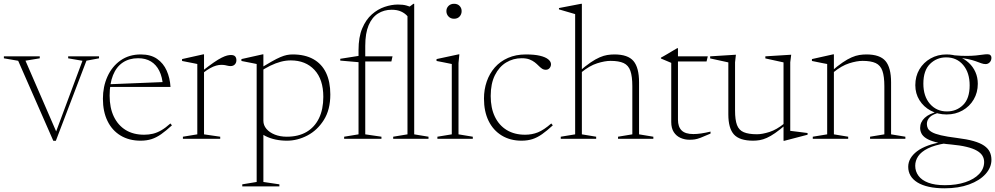

<svg xmlns="http://www.w3.org/2000/svg" viewBox="-26 -733 5256 1014"><path d="M430.5 -412.5 269 10.5H255.5L70 -412L-5.5 -425V-435.5H184V-425L108.5 -412.5L277.5 -23L263.5 -20L409.5 -412L334 -425V-435.5H497V-425Z M717.5 -445.5Q770 -445.5 803.5 -422.2Q837 -399 854.2 -360.2Q871.5 -321.5 874.5 -274H549.5V-288L846 -300L834.5 -279.5Q831.5 -326.5 815.2 -359Q799 -391.5 771 -408.5Q743 -425.5 703.5 -425.5Q656.5 -425.5 622.5 -402.8Q588.5 -380 570.8 -335.8Q553 -291.5 553 -228Q553 -163.5 575.2 -117.2Q597.5 -71 638 -46.2Q678.5 -21.5 735 -21.5Q760 -21.5 781.8 -26.8Q803.5 -32 826 -45Q848.5 -58 874 -81L882 -71Q851 -42.5 825.5 -24.5Q800 -6.5 774.2 1.8Q748.5 10 716.5 10Q656 10 611 -17Q566 -44 541.8 -93.8Q517.5 -143.5 517.5 -211.5Q517.5 -275.5 541.5 -328.8Q565.5 -382 610.5 -413.8Q655.5 -445.5 717.5 -445.5Z M1193.5 -442.5Q1209.5 -442.5 1216 -435Q1222.5 -427.5 1222.5 -415Q1222.5 -401.5 1214.2 -392.8Q1206 -384 1191.5 -384Q1183.5 -384 1176.8 -385.8Q1170 -387.5 1162.2 -389Q1154.5 -390.5 1142 -390.5Q1130 -390.5 1115.5 -386.5Q1101 -382.5 1084.2 -373.2Q1067.5 -364 1047.5 -348.5L1041 -357Q1077.5 -385.5 1102.5 -402.8Q1127.5 -420 1144.8 -428.5Q1162 -437 1173.5 -439.8Q1185 -442.5 1193.5 -442.5ZM1051.5 -360V-23.5L1137 -11V0H940V-11L1016 -23.5V-395Q1009.5 -396.5 997.8 -398.8Q986 -401 970 -404.2Q954 -407.5 935.5 -411V-421L1047.5 -446H1051.5Z M1681.5 -221.5Q1681.5 -313.5 1634.8 -363.8Q1588 -414 1509.5 -414Q1483.5 -414 1457 -407Q1430.5 -400 1401 -385.8Q1371.5 -371.5 1337.5 -348L1336.5 -365.5Q1379.5 -391.5 1407.8 -407.5Q1436 -423.5 1455 -431.5Q1474 -439.5 1489 -442.5Q1504 -445.5 1519.5 -445.5Q1584 -445.5 1628.5 -420.8Q1673 -396 1695.8 -348.8Q1718.5 -301.5 1718.5 -234Q1718.5 -153.5 1684.2 -99.2Q1650 -45 1597.5 -17.5Q1545 10 1489 10Q1457.5 10 1428.5 3.8Q1399.5 -2.5 1376.5 -14.2Q1353.5 -26 1340 -42H1365V228L1449.5 240.5V251.5H1253.5V240.5L1329.5 228V-395Q1323 -396.5 1311.2 -398.8Q1299.5 -401 1283.5 -404.2Q1267.5 -407.5 1249 -411V-421L1361 -446H1365V-372.5V-95Q1365 -71.5 1381 -52.5Q1397 -33.5 1425.2 -22.2Q1453.5 -11 1488.5 -11Q1550 -11 1593 -36.2Q1636 -61.5 1658.8 -108.8Q1681.5 -156 1681.5 -221.5Z M1903 -23.5 1988.5 -11V0H1791.5V-11L1867.5 -23.5V-468.5Q1867.5 -537 1887 -583.2Q1906.5 -629.5 1937.8 -657Q1969 -684.5 2005.5 -696.8Q2042 -709 2075.5 -709Q2102 -709 2119.5 -704.2Q2137 -699.5 2153 -691.5L2125 -689L2157.5 -713H2161.5V-657.5V-23.5L2237 -11V0H2050.5V-11L2126 -23.5V-647.5Q2112.5 -663 2092.2 -672.2Q2072 -681.5 2042.5 -681.5Q2002 -681.5 1970.2 -661.5Q1938.5 -641.5 1920.8 -599.5Q1903 -557.5 1903 -490.5ZM2047 -435.5 2041 -408.5H1891.5L1869 -404.5L1771 -413V-422.5L1875.5 -439L1883 -435.5Z M2372 -634Q2354 -634 2342.8 -645.8Q2331.5 -657.5 2331.5 -674.5Q2331.5 -690.5 2342.8 -701.8Q2354 -713 2372 -713Q2390.5 -713 2401.2 -701.8Q2412 -690.5 2412 -674.5Q2412 -657.5 2401.2 -645.8Q2390.5 -634 2372 -634ZM2400 -446 2395.5 -400V-23.5L2471 -11V0H2284V-11L2360 -23.5V-395Q2354.5 -396 2341.2 -398.8Q2328 -401.5 2311.5 -404.8Q2295 -408 2279.5 -411V-421L2396 -446Z M2751.5 -445.5Q2796.5 -445.5 2825.8 -438.5Q2855 -431.5 2869.5 -419.5Q2884 -407.5 2884 -393.5Q2884 -386 2880.5 -379.2Q2877 -372.5 2871 -368.5Q2865 -364.5 2857 -364.5Q2845 -364.5 2836 -370.8Q2827 -377 2818.2 -386Q2809.5 -395 2798 -404Q2786.5 -413 2770.2 -419.2Q2754 -425.5 2729 -425.5Q2684.5 -425.5 2647.2 -403Q2610 -380.5 2587.8 -336Q2565.5 -291.5 2565.5 -226Q2565.5 -162.5 2587.5 -116.8Q2609.5 -71 2650.2 -46.2Q2691 -21.5 2747 -21.5Q2783.5 -21.5 2814.8 -34Q2846 -46.5 2885.5 -81L2893.5 -71Q2862.5 -42.5 2837 -24.5Q2811.5 -6.5 2785.8 1.8Q2760 10 2728.5 10Q2668.5 10 2623.5 -17.5Q2578.5 -45 2554.2 -94.8Q2530 -144.5 2530 -212.5Q2530 -260 2544.5 -302.2Q2559 -344.5 2587.2 -376.8Q2615.5 -409 2657 -427.2Q2698.5 -445.5 2751.5 -445.5Z M3238 -11 3313.5 -23.5V-277.5Q3313.5 -329.5 3303.2 -358.8Q3293 -388 3267.8 -399.8Q3242.5 -411.5 3198.5 -411.5Q3168.5 -411.5 3128 -398.8Q3087.5 -386 3044 -350.5L3032 -355Q3066.5 -385 3093 -403Q3119.5 -421 3141 -430.2Q3162.5 -439.5 3181.2 -442.5Q3200 -445.5 3219 -445.5Q3290 -445.5 3319.5 -410.8Q3349 -376 3349 -298V-23.5L3424.5 -11V0H3238ZM3122.5 0H2935.5V-11L3011.5 -23.5V-658.5Q3005 -660.5 2992.2 -664.2Q2979.5 -668 2962.5 -672.8Q2945.5 -677.5 2926 -683.5V-690.5L3043 -713H3047V-657.5V-23.5L3122.5 -11Z M3554.5 -101Q3554.5 -63.5 3573.8 -44.2Q3593 -25 3636 -25Q3654.5 -25 3676.8 -28.2Q3699 -31.5 3726.5 -38V-27.5Q3692.5 -12.5 3674 -5.5Q3655.5 1.5 3643.2 3.2Q3631 5 3615 5Q3590 5 3568 -4.8Q3546 -14.5 3532.5 -35.2Q3519 -56 3519 -88.5V-401L3464.5 -424V-428.5Q3473.5 -433.5 3482.5 -438.5Q3491.5 -443.5 3500.2 -448.8Q3509 -454 3517.2 -459Q3525.5 -464 3533.8 -468.8Q3542 -473.5 3550.5 -478.5H3554.5V-419.5ZM3529.5 -408.5V-435.5H3712L3705.5 -408.5Z M3856 -148.5Q3856 -100 3866.2 -72.8Q3876.5 -45.5 3902 -34.8Q3927.5 -24 3972 -24Q3999.5 -24 4037.5 -36Q4075.5 -48 4116 -81L4125 -75.5Q4092.5 -47.5 4068 -30.5Q4043.5 -13.5 4023.8 -4.8Q4004 4 3986.5 7Q3969 10 3951.5 10Q3880 10 3850.2 -22.8Q3820.5 -55.5 3820.5 -129V-403.5L3724.5 -424.5V-435.5L3860.5 -444L3856 -404ZM4112 10.5V-71.5V-403.5L4016 -424.5V-435.5L4152.5 -444L4147.5 -404V-42Q4152 -41.5 4163.5 -40Q4175 -38.5 4189.8 -36.8Q4204.5 -35 4217.8 -33.2Q4231 -31.5 4239 -30.5V-21.5L4116.5 10.5Z M4378 -363.5V-23.5L4453.5 -11V0H4266.5V-11L4342.5 -23.5V-395Q4334.5 -396.5 4315.2 -400.2Q4296 -404 4262 -411V-421L4374 -446H4378ZM4569 -11 4644.5 -23.5V-277.5Q4644.5 -329.5 4634.2 -358.8Q4624 -388 4598.8 -399.8Q4573.5 -411.5 4529.5 -411.5Q4499.5 -411.5 4459 -398.8Q4418.5 -386 4375 -350.5L4363 -355Q4397.5 -385 4424 -403Q4450.5 -421 4472 -430.2Q4493.5 -439.5 4512.2 -442.5Q4531 -445.5 4550 -445.5Q4621 -445.5 4650.5 -410.8Q4680 -376 4680 -298V-23.5L4755.5 -11V0H4569Z M4962 261.5Q4915.5 261.5 4879.5 253.5Q4843.5 245.5 4819.2 230.5Q4795 215.5 4782.8 194.8Q4770.5 174 4770.5 148Q4770.5 125 4782.2 104.2Q4794 83.5 4817 66Q4840 48.5 4874.8 35.8Q4909.5 23 4955.5 16L4988.5 7.5L4970 23.5Q4910 33 4874.5 50.8Q4839 68.5 4823.2 92Q4807.5 115.5 4807.5 142.5Q4807.5 172 4824.8 195.5Q4842 219 4876.8 232Q4911.5 245 4964 245Q5025.5 245 5072.2 229.2Q5119 213.5 5145.2 185.8Q5171.5 158 5171.5 122.5Q5171.5 104.5 5162.5 89.5Q5153.5 74.5 5133.2 62.8Q5113 51 5079.2 42.8Q5045.5 34.5 4996.5 30Q4947 26 4915.2 17.5Q4883.5 9 4865.5 -2.5Q4847.5 -14 4840.5 -28.2Q4833.5 -42.5 4833.5 -57.5Q4833.5 -88 4857.8 -110.8Q4882 -133.5 4930.5 -144.5L4940 -139.5Q4901 -130.5 4885 -114.8Q4869 -99 4869 -78.5Q4869 -66 4874.2 -55.2Q4879.5 -44.5 4895.5 -35.2Q4911.5 -26 4943.2 -18.5Q4975 -11 5027.5 -4.5Q5080.5 2 5115.5 12Q5150.5 22 5171.2 36.2Q5192 50.5 5201 69Q5210 87.5 5210 111Q5210 151.5 5179 186Q5148 220.5 5092.2 241Q5036.5 261.5 4962 261.5ZM4973.5 -128.5Q4926.5 -128.5 4889 -148.8Q4851.5 -169 4829.8 -204Q4808 -239 4808 -283Q4808 -330 4829.5 -366.5Q4851 -403 4888.5 -424.2Q4926 -445.5 4972.5 -445.5Q5008 -445.5 5038 -433.8Q5068 -422 5090.5 -401.2Q5113 -380.5 5125.5 -352.2Q5138 -324 5138 -290.5Q5138 -244.5 5116.5 -207.8Q5095 -171 5057.5 -149.8Q5020 -128.5 4973.5 -128.5ZM4975 -144.5Q5025.5 -144.5 5060.2 -178.5Q5095 -212.5 5095 -282.5Q5095 -349 5061 -389.5Q5027 -430 4971 -430Q4921 -430 4885.8 -395.5Q4850.5 -361 4850.5 -291Q4850.5 -224.5 4885.2 -184.5Q4920 -144.5 4975 -144.5ZM5026 -428.5 5012 -441Q5052 -437.5 5080 -437.8Q5108 -438 5127.8 -440Q5147.5 -442 5162.2 -444.2Q5177 -446.5 5189.5 -446.5Q5199.5 -446.5 5204.8 -441.5Q5210 -436.5 5210 -428Q5210 -413.5 5201 -404Q5192 -394.5 5179 -394.5Q5168.5 -394.5 5156 -399Q5143.5 -403.5 5126.5 -409.8Q5109.5 -416 5085 -421.2Q5060.5 -426.5 5026 -428.5Z"/></svg>

Font: Newsreader 24pt ExtraLight
Style: Regular
Weight: 250
Designer: Hugues Gentile
Foundry: Production Type
Version: Version 1.003